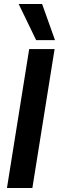

<svg xmlns="http://www.w3.org/2000/svg" viewBox="-20 -947 297 967"><path d="M15 0 127 -700H255L143 0ZM162 -745 74 -927H192L257 -745Z"/></svg>

Font: Georama ExtraCondensed Thin SemiBold
Style: Italic
Weight: 600
Italic angle: -9°
Version: Version 1.001